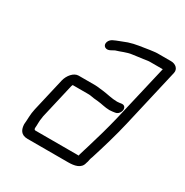

<svg xmlns="http://www.w3.org/2000/svg" viewBox="-148 -714 830 863"><g transform="rotate(30 267.0 -282.5)"><path d="M113 -274 73 -101C66 -71 68 -46 65 -20C66 7 76 30 111 30H321C354 30 387 24 394 -8C397 -15 398 -21 399 -27C400 -32 402 -39 405 -46C425 -109 447 -183 463 -252L533 -556C538 -578 520 -595 495 -595H425C413 -595 398 -592 387 -591C352 -585 318 -582 285 -571C261 -561 240 -555 218 -544C196 -531 194 -503 214 -498C228 -494 242 -506 253 -511C278 -518 303 -531 330 -534C348 -536 363 -539 382 -541C393 -542 403 -545 414 -545H481L413 -253C399 -194 380 -128 364 -76L356 -50C353 -41 351 -34 349 -27L348 -20H123C117 -20 116 -26 116 -30C118 -47 116 -66 120 -84C120 -90 122 -96 123 -101L163 -274C164 -277 165 -279 166 -281H243C249 -281 255 -281 260 -280L278 -277C285 -276 291 -276 299 -275C321 -273 342 -266 365 -266C376 -266 384 -268 393 -269C414 -271 427 -301 414 -314C405 -323 392 -316 376 -316C348 -316 322 -324 295 -327L277 -329C269 -330 261 -331 254 -331H168C143 -331 120 -303 113 -274Z"/></g></svg>

Font: Electronic
Style: BookIt
Weight: 400
Version: Version 1.011